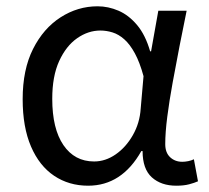

<svg xmlns="http://www.w3.org/2000/svg" viewBox="-20 -577 665 610"><path d="M260 13Q199 13 152 -18.5Q105 -50 78.5 -111.5Q52 -173 52 -262Q52 -356 85 -421.5Q118 -487 172.5 -522Q227 -557 290 -557Q324 -557 356.5 -543Q389 -529 415.5 -497.5Q442 -466 457 -414H460L483 -543H573Q562 -490 550.5 -431Q539 -372 528.5 -314.5Q518 -257 511.5 -206.5Q505 -156 505 -119Q505 -92 520.5 -77.5Q536 -63 559 -63Q568 -63 578 -65Q588 -67 596 -71L609 -1Q598 4 581 8.5Q564 13 540 13Q492 13 462.5 -13.5Q433 -40 433 -97H429Q367 13 260 13ZM279 -64Q315 -64 347.5 -86.5Q380 -109 402 -147.5Q424 -186 427 -232L436 -335Q424 -379 408.5 -407.5Q393 -436 375 -452Q357 -468 337.5 -474Q318 -480 299 -480Q260 -480 225 -455.5Q190 -431 168 -383Q146 -335 146 -263Q146 -168 181.5 -116Q217 -64 279 -64Z"/></svg>

Font: ltelugu25
Style: Book
Weight: 400
Designer: Jelle Bosma - Monotype Design Team
Foundry: Monotype Imaging Inc.
Version: Version 2.003